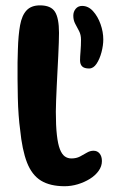

<svg xmlns="http://www.w3.org/2000/svg" viewBox="-20 -650 427 698"><path d="M215 27Q162.5 27 129.2 6.8Q96 -13.5 78.2 -59Q60.5 -104.5 53 -180Q50 -201 47.8 -231Q45.5 -261 44.8 -295Q44 -329 43.8 -362.2Q43.5 -395.5 43.8 -423.5Q44 -451.5 45 -469.5Q46.5 -522.5 53 -558.2Q59.5 -594 76.5 -612.2Q93.5 -630.5 125.5 -630.5Q165 -630.5 179.8 -607.2Q194.5 -584 194.5 -530.5Q194.5 -517 193.8 -495.2Q193 -473.5 191.8 -447Q190.5 -420.5 189 -392Q187.5 -363.5 186.2 -336Q185 -308.5 184 -284.8Q183 -261 183 -244Q183 -192.5 186.8 -159.2Q190.5 -126 197.8 -107.5Q205 -89 215.5 -81.5Q226 -74 239.5 -74Q257.5 -74 270.8 -81Q284 -88 295.8 -95Q307.5 -102 320 -102Q334 -102 342.2 -91.8Q350.5 -81.5 350.5 -64.5Q350.5 -45.5 338.5 -28.8Q326.5 -12 306.8 0.2Q287 12.5 263 19.8Q239 27 215 27ZM304 -401Q286.5 -401 278.8 -408.5Q271 -416 271 -431Q271 -443 272.8 -463.8Q274.5 -484.5 274.5 -505.5Q274.5 -523.5 267.5 -537Q260.5 -550.5 253.5 -563.5Q246.5 -576.5 246.5 -593Q246.5 -607.5 255.2 -618Q264 -628.5 278.5 -628.5Q301 -628.5 318.2 -609.5Q335.5 -590.5 345.5 -562.2Q355.5 -534 355.5 -506.5Q355.5 -485 349 -460.2Q342.5 -435.5 331 -418.2Q319.5 -401 304 -401Z"/></svg>

Font: Gluten Medium
Style: Regular
Weight: 500
Designer: Tyler Finck
Foundry: Etcetera Type Company
Version: Version 1.300